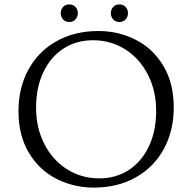

<svg xmlns="http://www.w3.org/2000/svg" viewBox="-20 -841 858 873"><path d="M402 -658Q327 -658 268.5 -620Q210 -582 177 -512.5Q144 -443 144 -351Q144 -260 181.5 -186.5Q219 -113 284.5 -71.5Q350 -30 432 -30Q507 -30 565.5 -68Q624 -106 657 -175.5Q690 -245 690 -337Q690 -428 652.5 -501.5Q615 -575 549.5 -616.5Q484 -658 402 -658ZM428 -700Q518 -700 596.5 -660.5Q675 -621 722.5 -542Q770 -463 770 -352Q770 -246 724.5 -163Q679 -80 596.5 -34Q514 12 406 12Q316 12 237.5 -27.5Q159 -67 111.5 -146Q64 -225 64 -336Q64 -442 109.5 -525Q155 -608 237.5 -654Q320 -700 428 -700ZM256 -781Q256 -797 266.5 -809Q277 -821 295 -821Q313 -821 323.5 -809Q334 -797 334 -781Q334 -765 323.5 -753Q313 -741 295 -741Q277 -741 266.5 -753Q256 -765 256 -781ZM484 -781Q484 -797 494.5 -809Q505 -821 523 -821Q541 -821 551.5 -809Q562 -797 562 -781Q562 -765 551.5 -753Q541 -741 523 -741Q505 -741 494.5 -753Q484 -765 484 -781Z"/></svg>

Font: BellefairVN
Style: Regular
Weight: 400
Designer: Nick Shinn, Liron Lavi Turkenic
Foundry: Shinntype
Version: Version 1.003